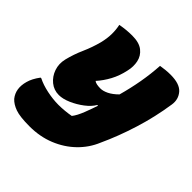

<svg xmlns="http://www.w3.org/2000/svg" viewBox="-258 -713 1066 1066"><g transform="rotate(45 274.5 -180.0)"><path d="M87 -551Q134 -560 180 -560Q235 -560 264 -537Q293 -514 300.5 -478.5Q308 -443 299 -405Q288 -353 265.5 -311.5Q243 -270 214 -238Q221 -232 234 -229.5Q247 -227 262 -227Q283 -227 308.5 -239.5Q334 -252 361 -279Q380 -347 392 -415Q404 -483 408 -550Q426 -553 445 -555Q464 -557 484 -557Q556 -557 584.5 -524Q613 -491 606 -445Q589 -331 554.5 -220.5Q520 -110 476 -15Q450 48 400 96.5Q350 145 282 172.5Q214 200 133 200Q57 200 21 187Q-15 174 -35 152Q-72 106 -53 38Q-44 4 -15 -35H-9Q24 -18 71.5 -8Q119 2 162 2Q185 2 211 -0.5Q237 -3 258 -7Q276 -29 294 -75Q309 -114 321 -150H315Q299 -122 265.5 -96.5Q232 -71 194 -54.5Q156 -38 125 -38Q86 -38 56.5 -62Q27 -86 14 -123.5Q1 -161 11 -203Q24 -256 46.5 -306.5Q69 -357 83 -410Q93 -450 93.5 -485Q94 -520 87 -551Z"/></g></svg>

Font: Recursive Sn Csl St XBk
Style: Italic
Weight: 1000
Italic angle: -15°
Version: Version 1.085;hotconv 1.1.0;makeotfexe 2.6.0; ttfautohint (v